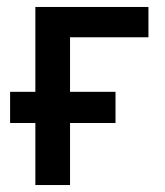

<svg xmlns="http://www.w3.org/2000/svg" viewBox="-20 -531 474 551"><path d="M81.5 0V-511H406V-424H181V0ZM9 -178V-267.5H311.5V-178Z"/></svg>

Font: Overpass Medium
Style: Regular
Weight: 500
Designer: Delve Withrington, Dave Bailey, Thomas Jockin
Foundry: Delve Fonts LLC
Version: Version 4.000